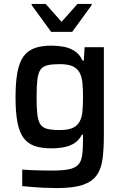

<svg xmlns="http://www.w3.org/2000/svg" viewBox="-20 -750 627 976"><path d="M269 206Q237 206 204 204.5Q171 203 142 200.5Q113 198 93 196V112Q114 114 141 115Q168 116 195 116.5Q222 117 245 117Q299 117 330.5 110.5Q362 104 377.5 87.5Q393 71 397.5 40Q402 9 402 -40V-65H396Q382 -38 359.5 -23Q337 -8 307 -2Q277 4 241 4Q189 4 154.5 -8.5Q120 -21 99 -50Q78 -79 68.5 -129Q59 -179 59 -255Q59 -332 68.5 -382.5Q78 -433 99 -462.5Q120 -492 155 -505Q190 -518 242 -518Q272 -518 303 -512.5Q334 -507 359.5 -490.5Q385 -474 400 -442H406L410 -510H508V-63Q508 9 501 60Q494 111 470 143Q446 175 398.5 190.5Q351 206 269 206ZM284 -89Q325 -89 349 -99.5Q373 -110 384 -131Q396 -152 399 -182.5Q402 -213 402 -256Q402 -297 399 -328Q396 -359 385 -380Q373 -403 348.5 -413.5Q324 -424 284 -424Q245 -424 221.5 -418.5Q198 -413 186 -396Q174 -379 170 -346Q166 -313 166 -256Q166 -200 170 -167Q174 -134 186 -117Q198 -100 221.5 -94.5Q245 -89 284 -89ZM240 -588 141 -724V-730H212L293 -639L374 -730H446V-724L347 -588Z"/></svg>

Font: Saira Thin Medium
Style: Regular
Weight: 500
Version: Version 1.101